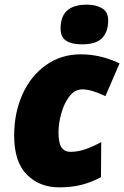

<svg xmlns="http://www.w3.org/2000/svg" viewBox="-20 -797 535 827"><path d="M41 -213Q41 -311 77 -391Q113 -471 178.5 -517Q244 -563 328 -563Q413 -563 495 -524L434 -383Q374 -412 335 -412Q302 -412 279 -382Q256 -352 244 -308.5Q232 -265 232 -226Q232 -181 245 -162Q258 -143 283 -143Q314 -143 345.5 -153.5Q377 -164 416 -185L415 -34Q374 -12 331.5 -1Q289 10 235 10Q150 10 95.5 -45Q41 -100 41 -213ZM241 -674Q241 -727 269.5 -752Q298 -777 354 -777Q393 -777 419.5 -761.5Q446 -746 446 -709Q446 -660 420 -633Q394 -606 333 -606Q289 -606 265 -621.5Q241 -637 241 -674Z"/></svg>

Font: Noto Sans Display Black
Style: Italic
Weight: 900
Italic angle: -12°
Designer: Monotype Design team
Foundry: Monotype Imaging Inc.
Version: Version 1.000